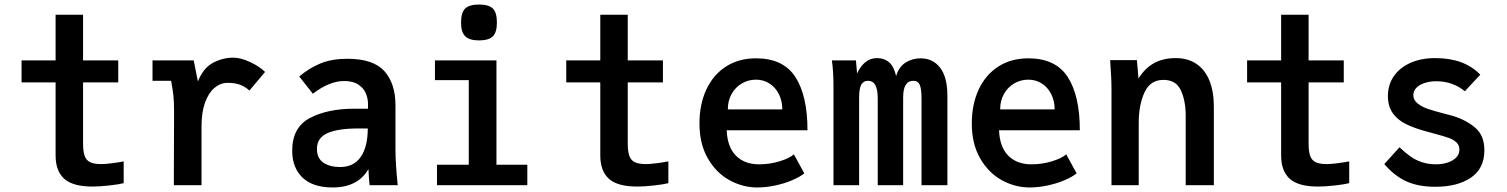

<svg xmlns="http://www.w3.org/2000/svg" viewBox="-20 -816 6640 846"><path d="M225 -131V-453H75V-550H225V-751H346V-550H501V-453H346V-184Q346 -148 353.2 -128.5Q360.5 -109 377.8 -101Q395 -93 427 -93Q444 -93 475.2 -97Q506.5 -101 525 -105V-9Q504 -3.5 461.8 1.2Q419.5 6 388 6Q301 6 263 -28.2Q225 -62.5 225 -131Z M746 0 746.5 -175Q747 -230.5 747 -317Q747 -370 744 -395.8Q741 -421.5 734 -460H652V-550H833.5L852 -457Q875.5 -516.5 918.5 -539.2Q961.5 -562 1008 -562Q1040 -562 1081.2 -543Q1122.5 -524 1148 -499L1079 -417Q1062.5 -432.5 1039.8 -441.8Q1017 -451 983 -451Q951.5 -451 925.2 -429Q899 -407 883.5 -364.2Q868 -321.5 868 -261V0Z M1267.5 -152Q1267.5 -255 1345.5 -296Q1423.5 -337 1540.5 -337H1601.5V-359Q1601.5 -381.5 1592.2 -404.2Q1583 -427 1559.5 -443Q1536 -459 1496.5 -459Q1431.5 -459 1358.5 -403L1298.5 -479Q1344.5 -517.5 1393.8 -537.2Q1443 -557 1510.5 -557Q1625 -557 1673.8 -502.5Q1722.5 -448 1722.5 -352V-158Q1722.5 -95 1732.5 0H1608.5Q1605 -30.5 1603.5 -71Q1557 10 1445.5 10Q1358.5 10 1313 -33.5Q1267.5 -77 1267.5 -152ZM1600.5 -250H1559.5Q1468.5 -250 1422.5 -229.2Q1376.5 -208.5 1376.5 -160Q1376.5 -118.5 1405.2 -99.2Q1434 -80 1478.5 -80Q1539 -80 1569.8 -125Q1600.5 -170 1600.5 -250Z M2011.5 -717Q2011.5 -760.5 2029.5 -778.2Q2047.5 -796 2090.5 -796Q2134 -796 2151.8 -778.2Q2169.5 -760.5 2169.5 -717Q2169.5 -674 2151.8 -656Q2134 -638 2090.5 -638Q2048 -638 2029.8 -656.2Q2011.5 -674.5 2011.5 -717ZM2167.5 -550V-90H2303.5V0H1905.5V-90H2045.5V-463H1896.5V-550Z M2625 -131V-453H2475V-550H2625V-751H2746V-550H2901V-453H2746V-184Q2746 -148 2753.2 -128.5Q2760.5 -109 2777.8 -101Q2795 -93 2827 -93Q2844 -93 2875.2 -97Q2906.5 -101 2925 -105V-9Q2904 -3.5 2861.8 1.2Q2819.5 6 2788 6Q2701 6 2663 -28.2Q2625 -62.5 2625 -131Z M3062 -272Q3062 -356.5 3092.5 -421.8Q3123 -487 3179.2 -523Q3235.5 -559 3311 -559Q3431.5 -559 3484.8 -476.5Q3538 -394 3538 -242H3182Q3185 -168 3222.8 -130Q3260.5 -92 3325 -92Q3372 -92 3415.8 -105.5Q3459.5 -119 3478 -136L3524 -52Q3504.5 -36.5 3470.8 -22Q3437 -7.5 3396.2 1.2Q3355.5 10 3317 10Q3252.5 10 3194 -22.2Q3135.5 -54.5 3098.8 -118.2Q3062 -182 3062 -272ZM3427 -334Q3427 -371.5 3412 -401.2Q3397 -431 3370.5 -448Q3344 -465 3311 -465Q3277.5 -465 3249 -448.5Q3220.5 -432 3203.8 -402.2Q3187 -372.5 3187 -334Z M3652.5 -436Q3652.5 -501 3645.5 -550H3751.5L3756.5 -492Q3771 -524.5 3793.2 -542.2Q3815.5 -560 3844.5 -560Q3876 -560 3897.2 -542Q3918.5 -524 3928.5 -481Q3940.5 -521.5 3970 -540.2Q3999.5 -559 4036.5 -559Q4090.5 -559 4122.5 -517.5Q4154.5 -476 4154.5 -393V0H4040.5V-382Q4040.5 -423.5 4032.8 -441.8Q4025 -460 4004.5 -460Q3959.5 -460 3959.5 -387V0H3847.5V-382Q3847.5 -421.5 3837 -440.8Q3826.5 -460 3804.5 -460Q3784.5 -460 3775 -443Q3765.5 -426 3765.5 -387V0H3652.5Z M4262 -272Q4262 -356.5 4292.5 -421.8Q4323 -487 4379.2 -523Q4435.5 -559 4511 -559Q4631.5 -559 4684.8 -476.5Q4738 -394 4738 -242H4382Q4385 -168 4422.8 -130Q4460.5 -92 4525 -92Q4572 -92 4615.8 -105.5Q4659.5 -119 4678 -136L4724 -52Q4704.5 -36.5 4670.8 -22Q4637 -7.5 4596.2 1.2Q4555.5 10 4517 10Q4452.5 10 4394 -22.2Q4335.5 -54.5 4298.8 -118.2Q4262 -182 4262 -272ZM4627 -334Q4627 -371.5 4612 -401.2Q4597 -431 4570.5 -448Q4544 -465 4511 -465Q4477.5 -465 4449 -448.5Q4420.5 -432 4403.8 -402.2Q4387 -372.5 4387 -334Z M4877.5 -422Q4877.5 -450 4876 -479.2Q4874.5 -508.5 4872.5 -536L4871.5 -551H4989.5L4996.5 -470Q5024.5 -515.5 5065 -537.8Q5105.5 -560 5160.5 -560Q5214 -560 5251.8 -534.5Q5289.5 -509 5309 -461Q5328.5 -413 5328.5 -346V0H5204.5V-306Q5204.5 -372 5183.2 -418Q5162 -464 5106.5 -464Q5048 -464 5022.8 -408.5Q4997.5 -353 4997.5 -274V0H4877.5Z M5625 -131V-453H5475V-550H5625V-751H5746V-550H5901V-453H5746V-184Q5746 -148 5753.2 -128.5Q5760.5 -109 5777.8 -101Q5795 -93 5827 -93Q5844 -93 5875.2 -97Q5906.5 -101 5925 -105V-9Q5904 -3.5 5861.8 1.2Q5819.5 6 5788 6Q5701 6 5663 -28.2Q5625 -62.5 5625 -131Z M6079.5 -93 6146.5 -167Q6173 -142 6195 -126.5Q6217 -111 6245 -101.5Q6273 -92 6308.5 -92Q6333.5 -92 6357 -99.2Q6380.5 -106.5 6395.5 -121Q6410.5 -135.5 6410.5 -157Q6410.5 -176 6397.8 -188.2Q6385 -200.5 6364.5 -208Q6344 -215.5 6303 -226.5L6271.5 -235Q6214.5 -250 6176.5 -268.5Q6138.5 -287 6117 -317.2Q6095.5 -347.5 6095.5 -393Q6095.5 -442.5 6121.5 -480.2Q6147.5 -518 6194.8 -539Q6242 -560 6303.5 -560Q6368.5 -560 6417.8 -541.8Q6467 -523.5 6502.5 -487L6434.5 -414Q6408.5 -435.5 6376.8 -446.8Q6345 -458 6309.5 -458Q6280 -458 6256.8 -450.2Q6233.5 -442.5 6220.5 -428.8Q6207.5 -415 6207.5 -397Q6207.5 -375 6226.5 -360Q6245.5 -345 6272 -336Q6298.5 -327 6341.5 -316Q6354 -313 6382.5 -305Q6441 -287 6480.8 -252.8Q6520.5 -218.5 6520.5 -154Q6520.5 -73.5 6461.2 -33.2Q6402 7 6304.5 7Q6229 7 6176.2 -17.2Q6123.5 -41.5 6079.5 -93Z"/></svg>

Font: JuliaMono Latin
Style: Bold
Weight: 700
Monospace: yes
Designer: cormullion
Foundry: corm
Version: Version 0.038; ttfautohint (v1.8)